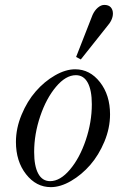

<svg xmlns="http://www.w3.org/2000/svg" viewBox="-20 -750 502 782"><path d="M184.1 -12.2Q225.1 -12.2 264.9 -59.3Q304.7 -106.4 329.3 -179.4Q354 -252.4 354 -325.2Q354 -382.3 337.4 -413.1Q320.8 -443.8 289.1 -443.8Q248 -443.8 208.3 -396.7Q168.5 -349.6 143.8 -276.6Q119.1 -203.6 119.1 -130.9Q119.1 -73.7 135.7 -43Q152.3 -12.2 184.1 -12.2ZM187 12.2Q127.4 12.2 86.2 -40.3Q44.9 -92.8 44.9 -171.9Q44.9 -227.5 67.9 -282.7Q90.8 -337.9 125.7 -377.9Q160.6 -418 203.9 -442.9Q247.1 -467.8 286.1 -467.8Q346.2 -467.8 387.2 -415.3Q428.2 -362.8 428.2 -284.2Q428.2 -228.5 405.3 -173.3Q382.3 -118.2 347.4 -78.1Q312.5 -38.1 269.3 -12.9Q226.1 12.2 187 12.2ZM309.1 -507.8 290 -518.1 356.9 -689Q365.2 -707.5 378.4 -718.8Q391.6 -730 404.8 -730Q422.4 -730 431.2 -720.2Q439.9 -710.4 439.9 -694.8Q439.9 -668.9 415 -641.1Z"/></svg>

Font: Flanker Steampunk
Style: Italic
Weight: 400
Italic angle: -12°
Designer: Alexey Kryukov, Leonardo Di Lena
Foundry: Alexey Kryukov, Leonardo Di Lena
Version: 1.210